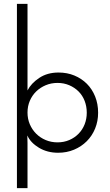

<svg xmlns="http://www.w3.org/2000/svg" viewBox="-20 -786 570 998"><path d="M490 -200Q490 -156 474.5 -118Q459 -80 431 -52Q403 -24 365 -8Q327 8 282 8Q226 8 182.5 -18Q139 -44 122 -82Q122 -72 122.5 -62.5Q123 -53 123 -42V192H68V-766H123V-316Q142 -353 184 -381Q226 -409 284 -409Q329 -409 366.5 -393.5Q404 -378 431.5 -350.5Q459 -323 474.5 -284.5Q490 -246 490 -200ZM431 -200Q431 -233 420 -261.5Q409 -290 388.5 -310.5Q368 -331 340 -343Q312 -355 279 -355Q246 -355 217.5 -343Q189 -331 168 -310.5Q147 -290 135 -262Q123 -234 123 -201Q123 -168 135 -140Q147 -112 168 -91Q189 -70 217.5 -58Q246 -46 279 -46Q312 -46 340 -58Q368 -70 388.5 -91Q409 -112 420 -140Q431 -168 431 -200Z"/></svg>

Font: Josefin Sans
Style: Regular
Weight: 400
Designer: Santiago Orozco
Foundry: Typemade
Version: Version 1.0